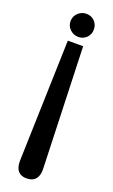

<svg xmlns="http://www.w3.org/2000/svg" viewBox="-143 -755 466 789"><g transform="rotate(20 89.5 -360.0)"><path d="M140 -57 122 -590H55L39 -58Q39 -29 51.5 -14.5Q64 0 88 0Q114 0 127 -14.5Q140 -29 140 -57ZM140 -669Q140 -691 125.5 -705.5Q111 -720 90 -720Q69 -720 53.5 -705.5Q38 -691 38 -669Q38 -648 53.5 -633.5Q69 -619 90 -619Q111 -619 125.5 -633.5Q140 -648 140 -669Z"/></g></svg>

Font: Advent Pro SemiBold
Style: Regular
Weight: 600
Designer: VivaRado, Andreas Kalpakidis
Foundry: VivaRado, Andreas Kalpakidis
Version: Version 3.000